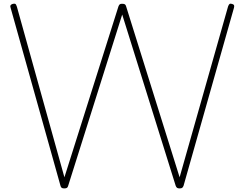

<svg xmlns="http://www.w3.org/2000/svg" viewBox="-20 -1036 1363 1070"><path d="M338 14Q328 14 323.5 10.5Q319 7 317 -1L39 -993Q36 -1001 38.5 -1006Q41 -1011 50 -1014Q60 -1017 65 -1014.5Q70 -1012 74 -999L339 -48L640 -1000Q643 -1008 647 -1011.5Q651 -1015 660 -1015Q672 -1015 676.5 -1011.5Q681 -1008 683 -1000L981 -48L1251 -1000Q1255 -1011 1259.5 -1014Q1264 -1017 1274 -1014Q1283 -1011 1284.5 -1006Q1286 -1001 1284 -993L1003 -1Q1000 7 995.5 10.5Q991 14 981 14Q971 14 966.5 10.5Q962 7 959 -1L661 -955L360 -1Q358 7 353.5 10.5Q349 14 338 14Z"/></svg>

Font: Playwrite NG Modern Thin
Style: Regular
Weight: 250
Designer: Veronika Burian, José Scaglione
Foundry: TypeTogether
Version: Version 1.002